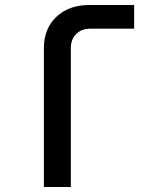

<svg xmlns="http://www.w3.org/2000/svg" viewBox="-20 -750 640 770"><path d="M156 0V-557Q156 -635 206 -682.5Q256 -730 339 -730H518V-635H342Q307 -635 285.5 -613.5Q264 -592 264 -557V0Z"/></svg>

Font: JetBrains Mono NL SemiBold
Style: Regular
Weight: 600
Designer: Philipp Nurullin, Konstantin Bulenkov
Foundry: JetBrains
Version: Version 2.304; ttfautohint (v1.8.4.7-5d5b)